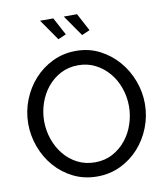

<svg xmlns="http://www.w3.org/2000/svg" viewBox="-98 -999 943 1085"><g transform="rotate(-10 374.0 -456.5)"><path d="M373 5Q298 5 236.5 -25.5Q175 -56 131 -106.5Q87 -157 63 -222Q39 -287 39 -355Q39 -426 64.5 -491Q90 -556 135 -606Q180 -656 241.5 -685.5Q303 -715 375 -715Q450 -715 511 -683.5Q572 -652 616 -601Q660 -550 684 -485.5Q708 -421 708 -354Q708 -283 682.5 -218Q657 -153 612.5 -103.5Q568 -54 506.5 -24.5Q445 5 373 5ZM130 -355Q130 -301 147.5 -250.5Q165 -200 197 -161Q229 -122 274 -99Q319 -76 374 -76Q431 -76 476 -100.5Q521 -125 552.5 -164.5Q584 -204 600.5 -254Q617 -304 617 -355Q617 -409 599.5 -459.5Q582 -510 549.5 -548.5Q517 -587 472.5 -610Q428 -633 374 -633Q317 -633 272 -609Q227 -585 195.5 -546Q164 -507 147 -457Q130 -407 130 -355ZM342 -918H418L472 -817L426 -797ZM206 -918H282L336 -817L290 -797Z"/></g></svg>

Font: PTCRaleway Medium
Style: Regular
Weight: 500
Designer: Matt McInerney, Pablo Impallari, Rodrigo Fuenzalida
Foundry: Matt McInerney, Pablo Impallari, Rodrigo Fuenzalida
Version: Version 3.000g; ttfautohint (v1.5) -l 8 -r 28 -G 28 -x 14 -D